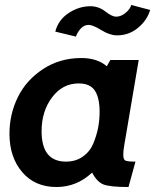

<svg xmlns="http://www.w3.org/2000/svg" viewBox="-20 -741 624 771"><path d="M537 -500 479 -158Q475 -135 475 -120Q475 -100 484 -96Q493 -92 524 -92L496 10Q421 10 395 -0.5Q369 -11 350 -48Q288 10 207 10Q120 10 69 -50Q18 -110 18 -204Q18 -282 51.5 -350.5Q85 -419 152.5 -463.5Q220 -508 307 -508Q370 -508 409 -475L423 -500ZM296 -406Q231 -406 189 -350Q147 -294 147 -214Q147 -92 245 -92Q284 -92 312.5 -112Q341 -132 354.5 -164.5Q368 -197 374 -228Q380 -259 380 -292Q380 -348 361 -377Q342 -406 296 -406ZM450 -599Q421 -599 387 -620Q353 -641 336 -641Q318 -641 304.5 -626.5Q291 -612 285 -594L202 -614Q214 -661 255.5 -688.5Q297 -716 343 -716Q376 -716 403 -695Q430 -674 446 -674Q466 -674 484.5 -689.5Q503 -705 507 -721L583 -701Q571 -660 534.5 -629.5Q498 -599 450 -599Z"/></svg>

Font: Cabin
Style: Bold Italic
Weight: 700
Designer: Pablo Impallari
Foundry: Pablo Impallari. www.impallari.com Igino Marini. www.ikern.com
Version: Version 1.005